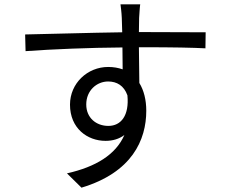

<svg xmlns="http://www.w3.org/2000/svg" viewBox="-20 -812 1040 886"><path d="M568 -372C577 -278 538 -231 480 -231C424 -231 378 -268 378 -330C378 -395 427 -436 479 -436C519 -436 552 -417 568 -372ZM96 -653 98 -576C223 -585 393 -592 545 -593L546 -492C526 -499 504 -503 479 -503C384 -503 303 -428 303 -329C303 -220 383 -162 467 -162C501 -162 530 -171 554 -189C514 -98 422 -42 289 -12L356 54C589 -16 655 -166 655 -301C655 -351 644 -395 623 -429L621 -594H635C781 -594 872 -592 928 -589L929 -663C881 -663 758 -664 636 -664H621L622 -729C623 -742 625 -781 627 -792H536C537 -784 541 -755 542 -729L544 -663C395 -661 207 -655 96 -653Z"/></svg>

Font: Source Han Sans JP
Style: Regular
Weight: 400
Designer: Ryoko NISHIZUKA 西塚涼子 (kana, bopomofo & ideographs); Paul D. Hunt (Latin, Greek & Cyrillic); Sandoll Communications 산돌커뮤니
Foundry: Adobe
Version: Version 2.004;hotconv 1.0.118;makeotfexe 2.5.65603